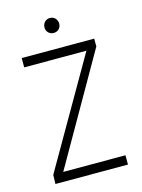

<svg xmlns="http://www.w3.org/2000/svg" viewBox="-101 -698 558 757"><g transform="rotate(-15 178.0 -319.0)"><path d="M178 -577Q165 -577 156.5 -585.5Q148 -594 148 -607Q148 -620 156.5 -629Q165 -638 178 -638Q191 -638 199.5 -629Q208 -620 208 -607Q208 -594 199.5 -585.5Q191 -577 178 -577ZM30 0 31 -37 284 -476H30V-514H326V-482L72 -38H326V0Z"/></g></svg>

Font: Stick No Bills ExtraLight
Style: Regular
Weight: 200
Designer: Kosala Senevirathne, Siva Puranthara, Lasantha Premarathna, Tharique Azeez
Foundry: mooniak
Version: Version 2.000